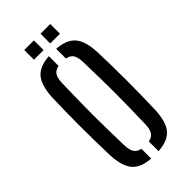

<svg xmlns="http://www.w3.org/2000/svg" viewBox="-224 -752 812 812"><g transform="rotate(-45 182.0 -346.0)"><path d="M46.8 -127.8Q45.5 -166.7 44.8 -210.3Q44 -254 44 -299.3Q44 -344.6 44.7 -388.5Q45.4 -432.4 46.8 -472Q49.9 -538.8 74.9 -570.3Q99.8 -601.7 160 -606.3V-547.7Q138.7 -543.8 129.5 -529.7Q120.2 -515.6 119.3 -487.3Q117.9 -435.8 117 -389.9Q116.1 -344.1 116.1 -299.9Q116.1 -255.6 117 -209.8Q117.9 -163.9 119.3 -112.5Q120.2 -84.5 129.7 -70.5Q139.1 -56.5 160 -52.3V6.3Q100 1.7 75 -29.7Q49.9 -61.2 46.8 -127.8ZM204.1 6.3V-52.1Q225.3 -56.3 234.7 -70.4Q244.1 -84.4 245 -112.5Q246.4 -164.4 247.4 -210.2Q248.3 -256 248.3 -300.1Q248.3 -344.2 247.4 -390Q246.4 -435.8 245 -487.3Q244.1 -516.2 234.9 -530.1Q225.7 -544.1 204.1 -547.9V-606.3Q244.8 -603.3 269 -588.3Q293.1 -573.3 304.4 -544.8Q315.6 -516.3 317.5 -472Q318.9 -433.1 319.6 -389.4Q320.3 -345.7 320.3 -300.6Q320.3 -255.5 319.6 -211.5Q318.9 -167.5 317.5 -127.8Q315.6 -83.8 304.4 -55Q293.1 -26.3 269 -11.5Q244.8 3.3 204.1 6.3ZM202.3 -640V-698.1H260.4V-640ZM105 -640V-698.1H162.6V-640Z"/></g></svg>

Font: Big Shoulders Stencil Thin
Style: Regular
Weight: 100
Designer: Patric King
Foundry: XO Type Co
Version: Version 2.001